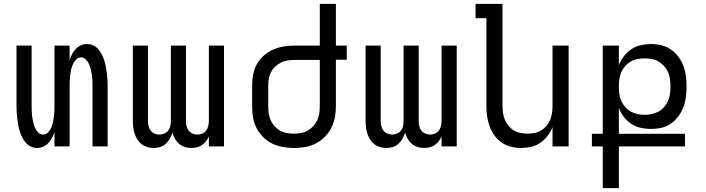

<svg xmlns="http://www.w3.org/2000/svg" viewBox="-20 -755 3640 990"><path d="M172 8Q155 8 139.5 1Q124 -6 113 -19Q102 -32 94.5 -47Q87 -62 82 -78Q77 -94 74 -110.5Q71 -127 69 -143.5Q67 -160 66 -176.5Q65 -193 65 -210V-520H143V-210Q143 -195 143.5 -181Q144 -167 146 -152.5Q148 -138 151.5 -123.5Q155 -109 160.5 -96Q166 -83 177 -72Q188 -61 202 -61Q217 -61 227.5 -72Q238 -83 244 -96Q250 -109 253 -123.5Q256 -138 258 -152.5Q260 -167 260.5 -181Q261 -195 261 -210V-520H339V-445Q344 -461 351.5 -475.5Q359 -490 370 -502Q381 -514 396.5 -521Q412 -528 428 -528Q445 -528 460.5 -521Q476 -514 487 -501Q498 -488 505.5 -473Q513 -458 518 -442Q523 -426 526 -409.5Q529 -393 531 -376.5Q533 -360 534 -343.5Q535 -327 535 -310V0H457V-310Q457 -325 456.5 -339Q456 -353 454 -367.5Q452 -382 448.5 -396.5Q445 -411 439.5 -424Q434 -437 423 -448Q412 -459 398 -459Q383 -459 372.5 -448Q362 -437 356 -424Q350 -411 347 -396.5Q344 -382 342 -367.5Q340 -353 339.5 -339Q339 -325 339 -310V0H261V-75Q256 -59 248.5 -44.5Q241 -30 230 -18Q219 -6 203.5 1Q188 8 172 8Z M967 8Q950 8 933.5 3Q917 -2 904 -13Q891 -24 882 -39.5Q873 -55 869 -71Q864 -55 855.5 -40Q847 -25 834.5 -13.5Q822 -2 805.5 3Q789 8 772 8Q755 8 738.5 3Q722 -2 709.5 -12Q697 -22 688 -36.5Q679 -51 674 -67Q669 -83 667 -99.5Q665 -116 665 -133V-520H743V-133Q743 -119 746 -106Q749 -93 756.5 -82.5Q764 -72 776.5 -66.5Q789 -61 802 -61Q815 -61 827.5 -66.5Q840 -72 848 -82.5Q856 -93 858.5 -106Q861 -119 861 -133V-520H939V-133Q939 -119 941.5 -106Q944 -93 952 -82.5Q960 -72 972.5 -66.5Q985 -61 998 -61Q1011 -61 1023.5 -66.5Q1036 -72 1043.5 -82.5Q1051 -93 1054 -106Q1057 -119 1057 -133V-520H1135V0H1057V-51Q1051 -38 1042 -26.5Q1033 -15 1021.5 -7Q1010 1 995.5 4.5Q981 8 967 8Z M1496 8Q1467 8 1438.5 3Q1410 -2 1384 -14.5Q1358 -27 1337.5 -47.5Q1317 -68 1303.5 -93.5Q1290 -119 1285 -147.5Q1280 -176 1280 -205V-315Q1280 -344 1285.5 -372Q1291 -400 1305 -425Q1319 -450 1341 -469Q1363 -488 1389 -499.5Q1415 -511 1443 -515.5Q1471 -520 1500 -520H1629V-735H1712V-520H1768V-447H1712V-210Q1712 -181 1707 -152Q1702 -123 1689 -97Q1676 -71 1655.5 -50Q1635 -29 1609 -15.5Q1583 -2 1554 3Q1525 8 1496 8ZM1496 -66Q1515 -66 1533.5 -69.5Q1552 -73 1568 -82.5Q1584 -92 1596.5 -106Q1609 -120 1616.5 -137Q1624 -154 1626.5 -172.5Q1629 -191 1629 -210V-446H1500Q1482 -446 1464 -443.5Q1446 -441 1430 -433Q1414 -425 1400.5 -413Q1387 -401 1378.5 -385Q1370 -369 1366.5 -351Q1363 -333 1363 -315V-205Q1363 -186 1366 -168Q1369 -150 1376.5 -133.5Q1384 -117 1396.5 -103.5Q1409 -90 1425 -81Q1441 -72 1459.5 -69Q1478 -66 1496 -66Z M2167 8Q2150 8 2133.5 3Q2117 -2 2104 -13Q2091 -24 2082 -39.5Q2073 -55 2069 -71Q2064 -55 2055.5 -40Q2047 -25 2034.5 -13.5Q2022 -2 2005.5 3Q1989 8 1972 8Q1955 8 1938.5 3Q1922 -2 1909.5 -12Q1897 -22 1888 -36.5Q1879 -51 1874 -67Q1869 -83 1867 -99.5Q1865 -116 1865 -133V-520H1943V-133Q1943 -119 1946 -106Q1949 -93 1956.5 -82.5Q1964 -72 1976.5 -66.5Q1989 -61 2002 -61Q2015 -61 2027.5 -66.5Q2040 -72 2048 -82.5Q2056 -93 2058.5 -106Q2061 -119 2061 -133V-520H2139V-133Q2139 -119 2141.5 -106Q2144 -93 2152 -82.5Q2160 -72 2172.5 -66.5Q2185 -61 2198 -61Q2211 -61 2223.5 -66.5Q2236 -72 2243.5 -82.5Q2251 -93 2254 -106Q2257 -119 2257 -133V-520H2335V0H2257V-51Q2251 -38 2242 -26.5Q2233 -15 2221.5 -7Q2210 1 2195.5 4.5Q2181 8 2167 8Z M2667 8Q2641 8 2614.5 1.5Q2588 -5 2566 -20.5Q2544 -36 2528.5 -58Q2513 -80 2504 -105Q2495 -130 2491.5 -156.5Q2488 -183 2488 -210V-661H2432V-735H2571V-210Q2571 -192 2573.5 -173.5Q2576 -155 2583 -138Q2590 -121 2602 -106.5Q2614 -92 2629.5 -82.5Q2645 -73 2663.5 -69.5Q2682 -66 2700 -66Q2718 -66 2736.5 -69.5Q2755 -73 2770.5 -82.5Q2786 -92 2798 -106.5Q2810 -121 2817 -138Q2824 -155 2826.5 -173.5Q2829 -192 2829 -210V-520H2912V0H2829V-100Q2820 -76 2804 -55Q2788 -34 2766.5 -19Q2745 -4 2719.5 2Q2694 8 2667 8Z M3088 215V0H3032V-65H3088V-520H3171V-419Q3180 -443 3196.5 -464.5Q3213 -486 3235 -501Q3257 -516 3283.5 -522Q3310 -528 3337 -528Q3364 -528 3390.5 -521.5Q3417 -515 3439 -500Q3461 -485 3477.5 -463Q3494 -441 3503.5 -416Q3513 -391 3516.5 -364Q3520 -337 3520 -310V-308Q3520 -281 3516.5 -254Q3513 -227 3503.5 -202Q3494 -177 3477.5 -155Q3461 -133 3439 -117.5Q3417 -102 3390.5 -96Q3364 -90 3337 -90Q3310 -90 3283.5 -96Q3257 -102 3235 -116.5Q3213 -131 3196.5 -152.5Q3180 -174 3171 -199V-65H3512V0H3171V215ZM3304 -163Q3323 -163 3341.5 -167Q3360 -171 3376 -180Q3392 -189 3404.5 -203.5Q3417 -218 3424.5 -235Q3432 -252 3434.5 -270.5Q3437 -289 3437 -308V-310Q3437 -329 3434.5 -347.5Q3432 -366 3424.5 -383Q3417 -400 3404.5 -414Q3392 -428 3376 -437.5Q3360 -447 3341.5 -450.5Q3323 -454 3304 -454Q3285 -454 3266.5 -450.5Q3248 -447 3232 -437.5Q3216 -428 3203.5 -414Q3191 -400 3183.5 -383Q3176 -366 3173.5 -347.5Q3171 -329 3171 -310V-308Q3171 -289 3173.5 -270.5Q3176 -252 3183.5 -235Q3191 -218 3203.5 -203.5Q3216 -189 3232 -180Q3248 -171 3266.5 -167Q3285 -163 3304 -163Z"/></svg>

Font: Iosevka Extended
Style: Regular
Weight: 400
Width: 7
Monospace: yes
Designer: Belleve Invis
Foundry: Belleve Invis
Version: Version 32.5.0; ttfautohint (v1.8.4)